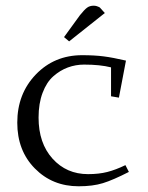

<svg xmlns="http://www.w3.org/2000/svg" viewBox="-20 -651 524 678"><path d="M41 -217.8Q41 -319.8 106.4 -387.9Q171.9 -456.1 270 -456.1Q314 -456.1 346.2 -451.9Q378.4 -447.8 424.8 -437L399.9 -306.2L372.1 -311V-413.1Q333.5 -422.9 276.9 -422.9Q247.1 -422.9 219.7 -412.8Q192.4 -402.8 168.5 -381.8Q144.5 -360.8 130.4 -323.2Q116.2 -285.6 116.2 -235.8Q116.2 -145.5 165.5 -90.8Q214.8 -36.1 291 -36.1Q329.1 -36.1 358.9 -43.7Q388.7 -51.3 422.9 -67.9L435.1 -43.9Q378.9 -15.1 343.3 -4.2Q307.6 6.8 257.8 6.8Q165 6.8 103 -56.2Q41 -119.1 41 -217.8ZM206.1 -520 262.2 -597.2Q277.8 -616.7 287.4 -623.8Q296.9 -630.9 311 -630.9Q316.4 -630.9 322 -629.2Q327.6 -627.4 330.1 -626L333 -624L350.1 -605L224.1 -504.9Z"/></svg>

Font: Dehuti Alt
Style: Book
Weight: 400
Version: Version 1.2